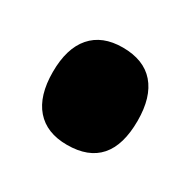

<svg xmlns="http://www.w3.org/2000/svg" viewBox="-55 -189 251 253"><g transform="rotate(30 70.5 -62.0)"><path d="M70 12Q39 12 22.5 -7Q6 -26 6 -62Q6 -98 22.5 -117Q39 -136 70 -136Q102 -136 118.5 -117Q135 -98 135 -62Q135 12 70 12Z"/></g></svg>

Font: Bricolage Grotesque Condensed SemiBold
Style: Regular
Weight: 600
Width: 3
Designer: Mathieu Triay
Foundry: Atelier Triay
Version: Version 1.000;gftools[0.9.30]